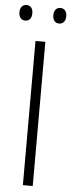

<svg xmlns="http://www.w3.org/2000/svg" viewBox="-63 -917 352 947"><g transform="rotate(5 113.0 -443.5)"><path d="M88.4 0V-713.9H137.2V0ZM-2.9 -848.6Q-2.9 -865.7 5.6 -876.2Q14.2 -886.7 28.8 -886.7Q44.4 -886.7 52.7 -876.5Q61 -866.2 61 -848.6Q61 -830.1 52.7 -819.8Q44.4 -809.6 28.8 -809.6Q14.2 -809.6 5.6 -820.1Q-2.9 -830.6 -2.9 -848.6ZM165 -848.6Q165 -866.2 173.6 -876.5Q182.1 -886.7 196.8 -886.7Q211.9 -886.7 220.5 -876.5Q229 -866.2 229 -848.6Q229 -830.6 220.5 -820.1Q211.9 -809.6 196.8 -809.6Q181.6 -809.6 173.3 -820.1Q165 -830.6 165 -848.6Z"/></g></svg>

Font: Open Sans SemiCondensed Light
Style: Regular
Weight: 300
Width: 4
Designer: Monotype Design Team
Foundry: Monotype Imaging Inc.
Version: Version 3.000